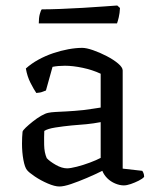

<svg xmlns="http://www.w3.org/2000/svg" viewBox="-20 -674 573 698"><path d="M196 4Q179 4 153.5 -7Q128 -18 106.5 -32.5Q85 -47 78 -56Q70 -66 65 -93Q60 -120 60 -152Q60 -164 60.5 -174.5Q61 -185 62 -195Q63 -200 73.5 -210Q84 -220 99 -232Q114 -244 129.5 -253Q145 -262 156 -264Q165 -266 182.5 -267Q200 -268 222 -269Q236 -270 252 -271Q268 -272 284.5 -274Q301 -276 316.5 -278.5Q332 -281 346 -283V-406Q316 -420 280.5 -427.5Q245 -435 216 -435Q204 -435 192.5 -434Q181 -433 171 -431L147 -345Q143 -344 135 -340.5Q127 -337 112 -336Q103 -349 91 -372.5Q79 -396 74 -425Q94 -443 119.5 -457Q145 -471 173 -480.5Q201 -490 228.5 -495Q256 -500 279 -500Q294 -500 318.5 -491.5Q343 -483 368 -470Q393 -457 409.5 -443Q426 -429 426 -418V-61L497 -53Q499 -51 501.5 -45Q504 -39 504 -31Q498 -24 484 -17Q470 -10 455.5 -5Q441 0 430 0Q415 0 398.5 -7Q382 -14 370 -26Q358 -38 352 -53Q326 -40 295.5 -27Q265 -14 238.5 -5Q212 4 196 4ZM224 -62Q236 -62 259.5 -68Q283 -74 307 -83Q331 -92 346 -100V-230Q320 -225 294.5 -222.5Q269 -220 241 -218Q210 -215 181.5 -210.5Q153 -206 141 -198Q140 -176 140.5 -147.5Q141 -119 150 -99Q161 -87 183 -74.5Q205 -62 224 -62ZM121 -589Q121 -609 124.6 -622.5Q128.2 -636 131.8 -640Q159.7 -640 199.8 -641.5Q239.8 -643 281.7 -645.5Q323.5 -648 357.3 -650.5Q391 -653 406.3 -654L416.2 -645Q415.3 -626 411.7 -611Q408.1 -596 405.4 -589Z"/></svg>

Font: Texturina 12pt Light
Style: Regular
Weight: 300
Designer: Guillermo Torres Carreño
Foundry: Omnibus-Type
Version: Version 1.002